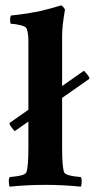

<svg xmlns="http://www.w3.org/2000/svg" viewBox="-20 -699 357 723"><path d="M35.2 -205.1Q11.7 -231.4 16.6 -236.3L295.9 -432.6Q321.3 -407.2 315.4 -401.4ZM86.9 -544.9Q86.9 -575.2 80.1 -591.8Q77.1 -599.6 55.7 -604.5Q34.2 -609.4 21.5 -609.4Q19.5 -609.4 18.6 -616.2Q17.6 -623 18.6 -630.9Q19.5 -638.7 21.5 -640.6Q51.8 -643.6 82.5 -648.4Q113.3 -653.3 134.8 -658.2Q156.2 -663.1 173.3 -668Q190.4 -672.9 200.2 -675.8L210 -678.7Q213.9 -677.7 218.8 -671.9Q223.6 -666 224.6 -662.1Q213.9 -601.6 213.9 -562.5V-141.6Q213.9 -69.3 221.7 -49.8Q226.6 -37.1 284.2 -32.2Q288.1 -27.3 287.6 -14.2Q287.1 -1 284.2 3.9Q217.8 -2.9 150.4 -2.9Q83 -2.9 16.6 3.9Q13.7 -1 13.2 -14.2Q12.7 -27.3 16.6 -32.2Q74.2 -37.1 79.1 -49.8Q86.9 -69.3 86.9 -141.6Z"/></svg>

Font: Crimson
Style: Bold
Weight: 700
Version: Version 0.8 ; ttfautohint (v1.00) -l 8 -r 50 -G 200 -x 14 -D